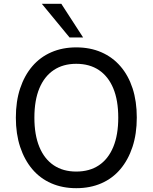

<svg xmlns="http://www.w3.org/2000/svg" viewBox="-20 -976 799 1005"><path d="M379 9Q307 9 248.5 -16.5Q190 -42 149 -90.5Q108 -139 85.5 -207Q63 -275 63 -360Q63 -446 85.5 -513.5Q108 -581 149 -629Q190 -677 248.5 -702.5Q307 -728 379 -728Q452 -728 510.5 -702.5Q569 -677 610.5 -629Q652 -581 674 -513.5Q696 -446 696 -361Q696 -275 673.5 -207Q651 -139 610 -90.5Q569 -42 510.5 -16.5Q452 9 379 9ZM379 -78Q449 -78 498 -111Q547 -144 573 -207Q599 -270 599 -360Q599 -451 573 -513.5Q547 -576 498 -609Q449 -642 379 -642Q310 -642 261 -609Q212 -576 186 -513.5Q160 -451 160 -360Q160 -270 186 -207Q212 -144 261 -111Q310 -78 379 -78ZM344 -780 199 -956H301L415 -780Z"/></svg>

Font: Nunitoga
Style: Medium
Weight: 500
Designer: Vernon Adams
Foundry: Vernon Adams
Version: Version 1.0